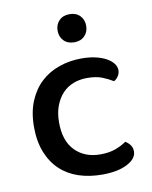

<svg xmlns="http://www.w3.org/2000/svg" viewBox="-79 -734 640 807"><g transform="rotate(-10 240.5 -330.0)"><path d="M299 -397Q267 -397 240 -386.5Q213 -376 193.5 -355Q174 -334 162.5 -303.5Q151 -273 151 -233Q151 -154 192 -112.5Q233 -71 299 -71Q337 -71 364 -81Q391 -91 411 -105Q424 -97 432 -86Q440 -75 440 -59Q440 -28 399.5 -7Q359 14 293 14Q238 14 192.5 -1Q147 -16 114 -47Q81 -78 62.5 -124.5Q44 -171 44 -233Q44 -295 63.5 -342Q83 -389 116.5 -420Q150 -451 195 -466.5Q240 -482 290 -482Q323 -482 349.5 -476Q376 -470 395 -459.5Q414 -449 424.5 -435.5Q435 -422 435 -407Q435 -393 427.5 -381.5Q420 -370 409 -364Q388 -377 362.5 -387Q337 -397 299 -397ZM334 -614Q334 -588 317.5 -571Q301 -554 273 -554Q245 -554 228.5 -571Q212 -588 212 -614Q212 -640 228.5 -657Q245 -674 273 -674Q301 -674 317.5 -657Q334 -640 334 -614Z"/></g></svg>

Font: Baloo Da 2 Medium
Style: Regular
Weight: 500
Designer: Noopur Datye, Sulekha Rajkumar and Ek Type
Foundry: Ek Type
Version: Version 1.640;hotconv 1.0.111;makeotfexe 2.5.65597; ttfautoh